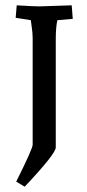

<svg xmlns="http://www.w3.org/2000/svg" viewBox="-20 -553 327 723"><path d="M190 -405V2Q190 26 73 150L41 131Q103 7 103 -8V-410Q103 -428 99.5 -451.5Q96 -475 96 -477L39 -486L43 -533Q106 -529 129 -529L250 -533L254 -482L196 -477Q190 -450 190 -405Z"/></svg>

Font: Andada SC
Style: Regular
Weight: 400
Designer: Carolina Giovagnoli
Foundry: Carolina Giovagnoli
Version: Version 1.003